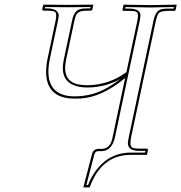

<svg xmlns="http://www.w3.org/2000/svg" viewBox="-20 -666 781 827"><path d="M544.4 -73.2Q537.1 -37.6 549.8 -30.3Q558.6 -26.4 574.7 -25.9H613.3Q617.2 -24.4 617.7 -21L612.8 1H541Q416.5 2.4 366.2 141.1H338.9L377 -4.9Q382.3 -22.5 401.4 -24.9H418.5Q451.7 -24.9 462.4 -64Q463.9 -68.8 464.8 -74.2L519 -330.1Q419.9 -247.6 327.1 -241.7Q314.9 -241.2 301.3 -241.2Q184.1 -241.2 178.7 -348.1Q177.7 -377.9 184.6 -412.1L219.7 -578.1Q226.6 -610.8 214.4 -616.2Q205.1 -619.6 184.6 -620.1H168Q162.1 -621.6 161.6 -625L166.5 -646L273.9 -645L382.3 -646L377.9 -625Q375.5 -620.6 370.6 -620.1H354Q316.9 -620.1 308.1 -602.1Q304.7 -594.2 300.8 -578.1L264.6 -408.2Q245.1 -314.9 321.3 -301.8Q336.9 -299.3 355.5 -298.8Q449.7 -299.8 524.4 -355L571.8 -577.1Q578.6 -609.9 567.4 -615.2Q559.1 -618.7 540.5 -619.1H510.7Q507.8 -620.6 507.8 -624L512.2 -646L626 -644L741.2 -646L736.8 -625Q735.8 -619.1 729.5 -619.1H700.7Q668.9 -619.1 660.6 -605Q655.8 -595.7 651.4 -577.1ZM498 -325.7Q432.6 -289.1 355.5 -289.1Q251 -291 250.5 -372.6Q251 -390.1 254.9 -410.2L291 -580.1Q298.8 -616.7 321.3 -625.5Q334.5 -629.9 354 -629.9H368.7L370.1 -635.7L273.9 -634.8L174.3 -635.7L173.3 -629.9H184.6Q231.9 -628.4 232.9 -599.6Q232.4 -590.3 229.5 -576.2L194.3 -410.2Q167.5 -275.9 264.6 -254.4Q281.7 -251 301.3 -251Q381.3 -251 448.2 -291.5Q473.1 -306.2 498 -325.7ZM533.2 -348.6 528.8 -328.1 474.6 -71.8Q460.4 -16.1 418.5 -15.1H401.4Q390.6 -13.2 386.7 -2.9L352.1 130.9H358.9Q416 -6.3 541 -8.8H604.5L606.4 -16.1H574.7Q531.7 -17.6 530.8 -48.8Q531.2 -58.6 534.7 -75.2L641.6 -579.1Q649.9 -618.7 673.8 -626Q684.6 -628.9 700.7 -628.9H727.5L729 -635.7L626 -633.8L520.5 -635.7L519 -628.9H540.5Q584 -627.4 585 -600.1Q584.5 -590.8 581.5 -574.7L534.2 -353Z"/></svg>

Font: Linux Biolinum Outline O
Style: Italic
Weight: 400
Italic angle: -12°
Designer: Philipp H. Poll
Foundry: Philipp H. Poll
Version: Version 0.6.2